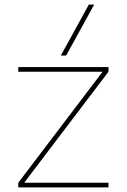

<svg xmlns="http://www.w3.org/2000/svg" viewBox="-20 -810 548 830"><path d="M59 -20 422 -498V-500H59V-520H449V-500L86 -22V-20H449V0H59ZM243 -570 364 -790H387L266 -570Z"/></svg>

Font: Enso Thin
Style: Regular
Weight: 100
Designer: Coji Morishita
Foundry: UNDERFOREST DESIGN
Version: Version 1.000